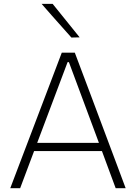

<svg xmlns="http://www.w3.org/2000/svg" viewBox="-20 -990 715 1010"><path d="M34 0Q56 -58 80 -121.2Q104 -184.5 126 -242L219 -486.5Q244 -552 264.2 -605.5Q284.5 -659 305 -713H373.5Q394 -658.5 414 -605.5Q434 -552.5 459 -486L551 -240.5Q573 -181.5 596.5 -119.2Q620 -57 641 0H588.5Q564.5 -65.5 538.5 -135Q512.5 -204.5 490 -266.5L342.5 -663H335.5L187.5 -270Q163 -205.5 137 -135.8Q111 -66 86 0ZM144.5 -195.5 147 -238.5H531.5L533.5 -195.5ZM355.5 -792.5Q330 -821.5 304 -850.5Q278 -879.5 251.8 -909.2Q225.5 -939 199 -969.5H257Q292 -926 327.8 -881.8Q363.5 -837.5 399 -793.5Z"/></svg>

Font: Commissioner Thin ExtraLight
Style: Regular
Weight: 250
Version: Version 1.000